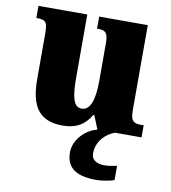

<svg xmlns="http://www.w3.org/2000/svg" viewBox="-86 -610 820 922"><g transform="rotate(10 324.5 -148.5)"><path d="M241 10C308 10 350 -18 377 -66H382L409 0C352 14 298 68 298 130C298 206 347 239 446 239C466 239 512 233 532 224V155C509 160 489 163 473 163C435 163 408 149 408 116C408 53 456 13 495 0H624V-59H612C580 -59 560 -63 560 -120V-536H323V-477H327C359 -477 377 -472 377 -417V-233C377 -142 360 -86 316 -86C275 -86 265 -139 265 -230V-536H27V-477H30C78 -477 82 -462 82 -405V-189C82 -55 126 10 241 10Z"/></g></svg>

Font: Noto Serif Sinhala SemiCondensed Black
Style: Regular
Weight: 900
Width: 4
Designer: Jelle Bosma - Monotype Design Team
Foundry: Monotype Imaging Inc.
Version: Version 2.007